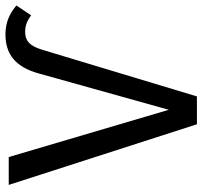

<svg xmlns="http://www.w3.org/2000/svg" viewBox="-39 -702 741 703"><g transform="rotate(-90 331.5 -350.5)"><path d="M228 0H330L501 -567C515 -613 534 -629 567 -629C592 -629 611 -619 627 -607L663 -661C635 -684 604 -701 557 -701C486 -701 438 -666 414 -579L281 -103L108 -689H6Z"/></g></svg>

Font: FiraGO Unicode
Style: Regular
Weight: 400
Designer: bBox Type
Foundry: bBox Type GmbH
Version: Version 1.001;PS 001.001;hotconv 1.0.88;makeotf.lib2.5.64775